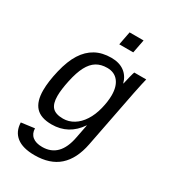

<svg xmlns="http://www.w3.org/2000/svg" viewBox="-220 -840 1040 1162"><g transform="rotate(30 300.0 -259.0)"><path d="M209 207Q126.5 207 83.5 173.3Q40.5 139.6 38.6 76.7L130.9 64.5Q131.8 101.1 155.8 120.8Q179.7 140.6 224.6 140.6Q346.7 140.6 375.5 -13.2L394 -107.9H393.1Q324.2 -5.9 205.6 -5.9Q129.4 -5.9 94 -44.2Q58.6 -82.5 58.6 -160.2Q58.6 -220.7 78.1 -302.5Q97.7 -384.3 129.9 -434.8Q162.1 -485.4 208.7 -511Q255.4 -536.6 318.4 -536.6Q373.5 -536.6 409.2 -511Q444.8 -485.4 457.5 -438H459Q462.4 -456.1 471.2 -490Q480 -523.9 482.4 -528.3H565.9L556.6 -488.3L542 -418.9L463.4 -15.6Q441.9 95.2 379.4 151.1Q316.9 207 209 207ZM433.1 -340.3Q433.1 -401.9 405.5 -436.5Q377.9 -471.2 327.6 -471.2Q283.7 -471.2 252.9 -452.1Q222.2 -433.1 200.7 -392.6Q179.2 -352.1 164.8 -284.9Q150.4 -217.8 150.4 -173.3Q150.4 -119.6 173.1 -95.2Q195.8 -70.8 248 -70.8Q287.1 -70.8 321.5 -91.8Q356 -112.8 381.3 -152.1Q406.7 -191.4 419.9 -244.4Q433.1 -297.4 433.1 -340.3ZM318.4 -630.9 336.4 -724.6H434.1L416 -630.9Z"/></g></svg>

Font: Cousine
Style: Italic
Weight: 400
Italic angle: -12°
Monospace: yes
Designer: Steve Matteson
Foundry: Monotype Imaging Inc.
Version: Version 1.21